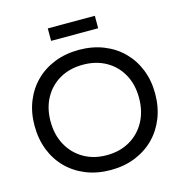

<svg xmlns="http://www.w3.org/2000/svg" viewBox="-133 -1065 1139 1198"><g transform="rotate(-15 436.0 -466.0)"><path d="M436 12Q349.5 12 278 -16.5Q206.5 -45 154.5 -97Q102.5 -149 74.5 -220.5Q46.5 -292 46.5 -378Q46.5 -463 74.8 -533.8Q103 -604.5 154.8 -656Q206.5 -707.5 278 -735.8Q349.5 -764 435.5 -764Q522 -764 593.5 -735.8Q665 -707.5 716.8 -656Q768.5 -604.5 797 -533.8Q825.5 -463 825.5 -378Q825.5 -292 797.2 -220.5Q769 -149 717 -97Q665 -45 593.8 -16.5Q522.5 12 436 12ZM435.5 -84Q520.5 -84 585 -121.5Q649.5 -159 685.5 -225.2Q721.5 -291.5 721.5 -378Q721.5 -464 685.5 -529.5Q649.5 -595 585 -631.5Q520.5 -668 436 -668Q351 -668 286.8 -631.5Q222.5 -595 186.2 -529.5Q150 -464 150 -378Q150 -291.5 186.2 -225.2Q222.5 -159 286.8 -121.5Q351 -84 435.5 -84ZM587.5 -943.5V-863H283.5V-943.5Z"/></g></svg>

Font: Hepta Slab ExtraLight Medium
Style: Regular
Weight: 500
Version: Version 1.100